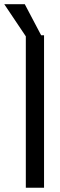

<svg xmlns="http://www.w3.org/2000/svg" viewBox="-67 -885 282 905"><path d="M140.6 -718.8V0H54.7V-718.8ZM62.5 -702.1 -46.9 -865.2H49.8L135.7 -702.1Z"/></svg>

Font: Inter Display V
Style: Regular
Weight: 400
Designer: Rasmus Andersson
Foundry: rsms
Version: Version 3.015;git-src